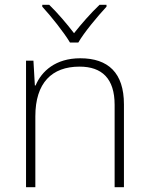

<svg xmlns="http://www.w3.org/2000/svg" viewBox="-20 -784 622 804"><path d="M273 -606H308C332 -648 389 -716 426 -756V-764H397C360 -729 320 -683 290 -645C261 -683 222 -729 186 -764H157V-756C194 -716 248 -648 273 -606ZM316 -540C213 -540 154 -486 129 -426H126L120 -530H89V0H128V-297C128 -437 197 -505 313 -505C407 -505 460 -455 460 -345V0H499V-347C499 -479 433 -540 316 -540Z"/></svg>

Font: Noto Sans Myanmar UI ExtraLight
Style: Regular
Weight: 200
Designer: Monotype Design Team
Foundry: Monotype Imaging Inc.
Version: Version 2.103